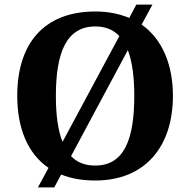

<svg xmlns="http://www.w3.org/2000/svg" viewBox="-20 -775 827 835"><path d="M191 -45 145 40H216L246 -16C288 1 337 10 394 10C611 10 732 -137 732 -358C732 -497 684 -606 596 -668L643 -755H573L542 -697C499 -715 450 -725 395 -725C166 -725 55 -580 55 -359C55 -218 100 -107 191 -45ZM499 -618 252 -158C232 -208 223 -275 223 -358C223 -549 270 -660 395 -660C439 -660 474 -645 499 -618ZM394 -55C349 -55 315 -69 289 -96L536 -557C555 -507 564 -440 564 -358C564 -167 519 -55 394 -55Z"/></svg>

Font: Noto Serif Telugu
Style: Bold
Weight: 700
Designer: Jelle Bosma - Monotype Design Team
Foundry: Monotype Imaging Inc.
Version: Version 2.005